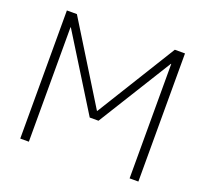

<svg xmlns="http://www.w3.org/2000/svg" viewBox="-125 -879 1099 1028"><g transform="rotate(20 424.5 -365.0)"><path d="M711 0V-652H709L449 -233H399L139 -652H137V0H88V-730H145L423 -280H425L703 -730H761V0Z"/></g></svg>

Font: M PLUS 1p Light
Style: Regular
Weight: 300
Version: Version 1.061